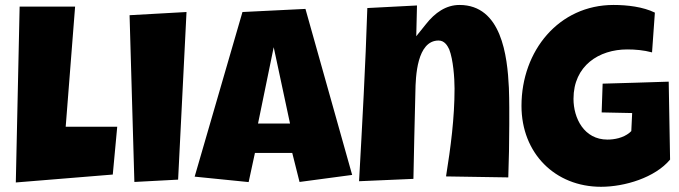

<svg xmlns="http://www.w3.org/2000/svg" viewBox="-20 -733 2684 759"><path d="M425.8 -43 443.4 -231.9H239.7L276.9 -707H57.6L42.5 -11.7Z M684.1 -22.9 717.3 -685.5 492.2 -672.9 511.2 -13.7Z M1062 -546.4 1126.5 -244.6H1000ZM962.9 -13.2 987.8 -128.4H1135.3L1164.1 -13.7L1372.1 -41.5L1187.5 -697.8L938.5 -685.5L749.5 -34.7Z M1614.3 -25.9C1615.7 -80.1 1616.7 -134.8 1617.7 -188.5C1618.7 -249 1621.1 -310.1 1622.1 -370.6C1623 -429.2 1627.9 -572.8 1713.9 -572.8C1737.8 -572.8 1749.5 -551.3 1755.9 -537.6C1771.5 -497.6 1776.9 -425.3 1776.9 -382.8C1776.9 -266.1 1761.7 -150.9 1743.2 -35.6L1989.3 -31.7C1991.7 -101.1 1993.2 -170.9 1993.2 -240.7C1993.2 -281.2 1993.7 -332.5 1991.7 -385.7C1985.8 -512.7 1962.4 -713.4 1796.4 -713.4C1743.2 -713.4 1699.2 -682.6 1663.6 -637.2L1625.5 -589.8L1628.4 -711.4L1432.1 -701.2C1424.8 -472.7 1412.1 -244.6 1399.4 -16.6Z M2041.5 -314.5C2041.5 -127 2174.3 5.4 2356 5.4C2449.7 5.4 2569.3 -30.8 2628.9 -102.1L2623.5 -410.2C2536.6 -406.7 2449.7 -405.3 2362.3 -402.3L2358.4 -288.6L2479 -286.1L2475.6 -214.8L2468.8 -208.5C2443.4 -187.5 2408.2 -181.2 2381.3 -181.2C2288.6 -181.2 2247.1 -266.1 2247.1 -342.3C2247.1 -473.6 2348.1 -537.6 2459.5 -537.6C2491.7 -537.6 2524.9 -534.7 2557.6 -525.9L2568.8 -683.1C2522 -706.1 2459.5 -713.4 2405.3 -713.4C2189.5 -713.4 2041.5 -532.7 2041.5 -314.5Z"/></svg>

Font: Luckiest Guy
Style: Regular
Weight: 400
Designer: Astigmatic (AOETI)
Foundry: Astigmatic (AOETI)
Version: Version 1.001